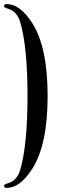

<svg xmlns="http://www.w3.org/2000/svg" viewBox="-54 -727 322 946"><path d="M0 0ZM104.5 105.5Q44.4 198.7 -20.5 198.7Q-34.2 198.7 -34.2 188.5Q-34.2 181.2 -16.1 176.3Q29.3 164.1 45.4 110.4Q81.5 -11.7 81.5 -254.2Q81.5 -496.6 45.4 -618.7Q29.3 -672.4 -16.1 -684.6Q-34.2 -689.5 -34.2 -696.8Q-34.2 -707 -20.5 -707Q44.4 -707 104.5 -613.8Q180.7 -495.1 180.7 -254.2Q180.7 -13.2 104.5 105.5Z"/></svg>

Font: UnifrakturMaguntia21
Style: Book
Weight: 400
Designer: j. 'mach' wust, Gerrit Ansmann, Georg Duffner, based on a font by Peter Wiegel, original typeface by Carl Albert Fahrenw
Version: Version 2017-03-19